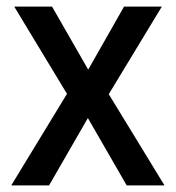

<svg xmlns="http://www.w3.org/2000/svg" viewBox="-20 -559 530 579"><path d="M182 -276 14 0H128L245 -203L362 0H476L308 -275L468 -539H354L246 -349L137 -539H23Z"/></svg>

Font: Noto Sans Devanagari SemiCondensed Medium
Style: Regular
Weight: 500
Width: 4
Designer: Jelle Bosma - Monotype Design Team
Foundry: Monotype Imaging Inc.
Version: Version 2.004